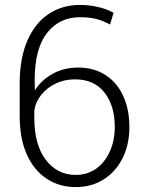

<svg xmlns="http://www.w3.org/2000/svg" viewBox="-20 -741 589 771"><path d="M284.2 10.3Q218.3 10.3 167.5 -23.4Q116.7 -56.6 87.9 -120.1Q59.1 -183.6 59.1 -274.4V-404.8Q59.1 -508.3 90.3 -578.6Q121.1 -648.9 175.8 -685.1Q230.5 -721.2 300.8 -721.2Q337.4 -721.2 373 -713.1Q408.7 -705.1 436 -689.5L421.9 -642.6Q394 -657.7 366.7 -664.8Q339.4 -671.9 300.8 -671.9Q220.2 -671.9 170.4 -610.6Q120.6 -549.3 119.1 -424.8L120.1 -377.9Q145 -418.5 190.4 -444.1Q235.8 -469.7 293 -469.7Q356.9 -469.7 403.3 -439.9Q449.7 -410.2 474.6 -356Q499.5 -301.8 499.5 -231.4Q499.5 -160.6 472.7 -106.9Q445.8 -52.2 397 -21Q348.1 10.3 284.2 10.3ZM284.2 -38.6Q331.1 -38.6 367.2 -64.5Q402.3 -90.3 421.6 -134Q440.9 -177.7 440.9 -231.4Q440.9 -316.9 399.4 -369.6Q357.9 -422.4 281.2 -422.4Q238.8 -422.4 204.1 -405.8Q168.9 -389.2 146 -360.6Q123 -332 117.7 -296.9V-269.5Q117.7 -159.2 164.1 -98.9Q210.4 -38.6 284.2 -38.6Z"/></svg>

Font: Hanuman Light
Style: Regular
Weight: 300
Designer: Danh Hong
Version: Version 8.002; ttfautohint (v1.8.3)